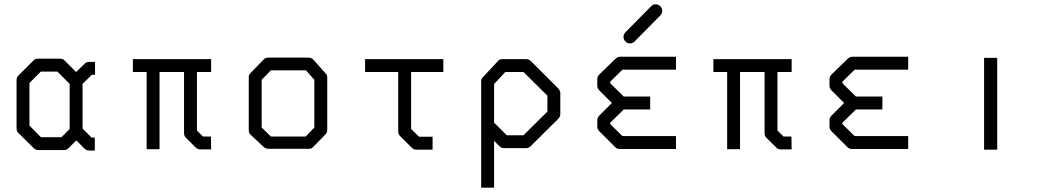

<svg xmlns="http://www.w3.org/2000/svg" viewBox="-20 -745 4900 893"><path d="M364 -147 406 -105H421V-45H394Q382 -45 373 -54L335 -92L299 -56Q290 -47 278 -47H158Q146 -47 137 -56L65 -127Q57 -135 57 -148V-372Q57 -385 65 -393L136 -464Q144 -472 157 -472H259Q272 -472 280 -464L334 -410L373 -448Q382 -457 394 -457H422V-397H407L364 -355ZM304 -145V-355L247 -412H170L117 -359V-161L170 -107H266Z M598 -410V-470H962V-410H896V-138L924 -110H961L962 -50H912Q899 -50 890 -59L844 -105Q836 -113 836 -126V-410H722V-51H662V-410Z M1197 -374V-152L1240 -110H1402L1442 -152V-374L1403 -418H1240ZM1147 -407 1208 -470Q1215 -477 1228 -477H1416Q1428 -477 1438 -467L1494 -404Q1502 -396 1502 -385V-140Q1502 -128 1493 -119L1435 -60Q1429 -53 1417.5 -53H1414H1228Q1217.5 -53 1208 -60L1146 -118Q1137 -126 1137 -140V-387Q1137 -397 1147 -407Z M1678 -410V-470H2042V-410H1892V-145L1929 -109H1992V-49H1916Q1904 -49 1895 -58L1841 -112Q1832 -121 1832 -133V-410Z M2278 -171 2280 -173 2337 -116H2415L2526 -226V-300L2415 -410H2330L2278 -354ZM2278 -90V128H2218V-366Q2218 -379.5 2226 -386L2295 -460Q2302 -470 2316 -470H2428Q2440 -470 2449 -461L2577 -333Q2586 -322 2586 -312V-214Q2586 -202 2577 -193L2448 -65Q2439 -56 2427 -56H2324Q2312 -56 2303 -65Z M3124 -52H2862Q2850 -52 2841 -61L2767 -135Q2758 -144 2758 -156V-186Q2758 -198 2767 -207L2826 -266L2767 -325Q2758 -334 2758 -346V-377Q2758 -389 2767 -398L2841 -470Q2852 -481 2862 -481H3124V-421H2875L2818 -365V-358L2881 -296H3004V-236H2881L2818 -174V-168L2875 -112H3124ZM2880 -573Q2880 -586 2889 -595L3008.5 -716Q3017 -725 3029 -725Q3042 -725 3051 -716Q3060 -707 3060 -694Q3060 -682 3051 -673L2931.5 -552Q2923 -543 2910 -543Q2898 -543 2889 -552Q2880 -561 2880 -573Z M3298 -410V-470H3662V-410H3596V-138L3624 -110H3661L3662 -50H3612Q3599 -50 3590 -59L3544 -105Q3536 -113 3536 -126V-410H3422V-51H3362V-410Z M4204 -52H3942Q3930 -52 3921 -61L3847 -135Q3838 -144 3838 -156V-186Q3838 -198 3847 -207L3906 -266L3847 -325Q3838 -334 3838 -346V-377Q3838 -389 3847 -398L3921 -470Q3932 -481 3942 -481H4204V-421H3955L3898 -365V-358L3961 -296H4084V-236H3961L3898 -174V-168L3955 -112H4204Z M4557 -476H4618V-49H4557Z"/></svg>

Font: 3270 Nerd Font Mono
Style: Regular
Weight: 400
Monospace: yes
Version: Version 3.0.1;Nerd Fonts 3.0.0